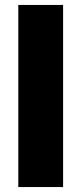

<svg xmlns="http://www.w3.org/2000/svg" viewBox="-20 -756 329 776"><path d="M54 -736H235V0H54Z"/></svg>

Font: Muli Black
Style: Regular
Weight: 900
Designer: Vernon Adams
Foundry: Vernon Adams
Version: Version 2.001